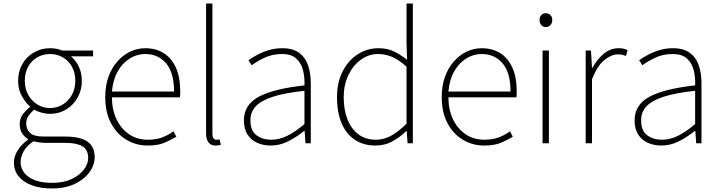

<svg xmlns="http://www.w3.org/2000/svg" viewBox="-20 -814 4096 1091"><path d="M275 257Q208 257 159.5 238.5Q111 220 85 187Q59 154 59 110Q59 75 80.5 40.5Q102 6 139 -20V-24Q119 -36 105.5 -57Q92 -78 92 -108Q92 -144 112.5 -168.5Q133 -193 150 -205V-209Q125 -231 104 -268.5Q83 -306 83 -354Q83 -408 107 -450Q131 -492 172.5 -516Q214 -540 264 -540Q287 -540 304.5 -536Q322 -532 333 -527H509V-494H383Q411 -471 428 -435Q445 -399 445 -354Q445 -302 421 -259.5Q397 -217 356 -192Q315 -167 264 -167Q242 -167 217.5 -173.5Q193 -180 175 -191Q157 -177 143 -157.5Q129 -138 129 -111Q129 -81 150 -59.5Q171 -38 232 -38H349Q436 -38 477 -9.5Q518 19 518 80Q518 124 488 165Q458 206 403.5 231.5Q349 257 275 257ZM264 -200Q303 -200 335.5 -219.5Q368 -239 388 -274Q408 -309 408 -354Q408 -401 388.5 -435.5Q369 -470 336.5 -488.5Q304 -507 264 -507Q225 -507 192.5 -488.5Q160 -470 140.5 -436Q121 -402 121 -354Q121 -309 141 -274Q161 -239 193.5 -219.5Q226 -200 264 -200ZM277 225Q340 225 385.5 204Q431 183 456 150.5Q481 118 481 84Q481 37 448.5 17.5Q416 -2 354 -2H234Q229 -2 210.5 -4Q192 -6 170 -11Q131 15 114 46.5Q97 78 97 107Q97 159 144 192Q191 225 277 225Z M819 13Q753 13 698 -20Q643 -53 610.5 -114.5Q578 -176 578 -262Q578 -327 596.5 -378Q615 -429 647.5 -465.5Q680 -502 720.5 -521Q761 -540 805 -540Q866 -540 910.5 -512Q955 -484 979.5 -429.5Q1004 -375 1004 -297Q1004 -289 1004 -280.5Q1004 -272 1002 -261H616Q616 -192 641.5 -137.5Q667 -83 713 -51.5Q759 -20 821 -20Q866 -20 901 -33Q936 -46 966 -68L982 -37Q952 -19 915 -3Q878 13 819 13ZM616 -294H969Q969 -401 924 -454Q879 -507 805 -507Q758 -507 717 -481.5Q676 -456 649 -408.5Q622 -361 616 -294Z M1205 13Q1188 13 1176 5.5Q1164 -2 1157.5 -18Q1151 -34 1151 -59V-794H1187V-53Q1187 -37 1193 -28.5Q1199 -20 1209 -20Q1212 -20 1216 -20.5Q1220 -21 1228 -22L1235 9Q1228 10 1222 11.5Q1216 13 1205 13Z M1518 13Q1477 13 1442.5 -2Q1408 -17 1387 -48.5Q1366 -80 1366 -130Q1366 -218 1449 -263.5Q1532 -309 1710 -329Q1712 -372 1702.5 -412.5Q1693 -453 1665 -480Q1637 -507 1582 -507Q1526 -507 1481 -485Q1436 -463 1410 -443L1392 -472Q1409 -484 1437.5 -500Q1466 -516 1503.5 -528Q1541 -540 1584 -540Q1646 -540 1681.5 -512.5Q1717 -485 1731.5 -440Q1746 -395 1746 -341V0H1716L1711 -70H1708Q1668 -37 1619.5 -12Q1571 13 1518 13ZM1521 -20Q1568 -20 1613 -42.5Q1658 -65 1710 -109V-298Q1596 -286 1528.5 -263.5Q1461 -241 1432 -208.5Q1403 -176 1403 -131Q1403 -70 1438 -45Q1473 -20 1521 -20Z M2113 13Q2047 13 1998 -18.5Q1949 -50 1922 -111.5Q1895 -173 1895 -262Q1895 -347 1927.5 -409.5Q1960 -472 2013.5 -506Q2067 -540 2131 -540Q2179 -540 2216 -523Q2253 -506 2293 -474L2290 -573V-794H2326V0H2296L2291 -70H2289Q2256 -37 2212 -12Q2168 13 2113 13ZM2116 -20Q2162 -20 2204.5 -44Q2247 -68 2290 -111V-435Q2247 -474 2208.5 -490.5Q2170 -507 2129 -507Q2074 -507 2029.5 -474Q1985 -441 1959 -385.5Q1933 -330 1933 -262Q1933 -190 1954.5 -135.5Q1976 -81 2017 -50.5Q2058 -20 2116 -20Z M2731 13Q2665 13 2610 -20Q2555 -53 2522.5 -114.5Q2490 -176 2490 -262Q2490 -327 2508.5 -378Q2527 -429 2559.5 -465.5Q2592 -502 2632.5 -521Q2673 -540 2717 -540Q2778 -540 2822.5 -512Q2867 -484 2891.5 -429.5Q2916 -375 2916 -297Q2916 -289 2916 -280.5Q2916 -272 2914 -261H2528Q2528 -192 2553.5 -137.5Q2579 -83 2625 -51.5Q2671 -20 2733 -20Q2778 -20 2813 -33Q2848 -46 2878 -68L2894 -37Q2864 -19 2827 -3Q2790 13 2731 13ZM2528 -294H2881Q2881 -401 2836 -454Q2791 -507 2717 -507Q2670 -507 2629 -481.5Q2588 -456 2561 -408.5Q2534 -361 2528 -294Z M3063 0V-527H3099V0ZM3082 -660Q3066 -660 3056 -671Q3046 -682 3046 -701Q3046 -718 3056 -728.5Q3066 -739 3082 -739Q3097 -739 3107.5 -728.5Q3118 -718 3118 -701Q3118 -682 3107.5 -671Q3097 -660 3082 -660Z M3308 0V-527H3338L3344 -428H3346Q3372 -476 3410 -508Q3448 -540 3495 -540Q3509 -540 3521 -538Q3533 -536 3546 -529L3537 -496Q3524 -501 3515 -503Q3506 -505 3490 -505Q3455 -505 3415 -473.5Q3375 -442 3344 -364V0Z M3738 13Q3697 13 3662.5 -2Q3628 -17 3607 -48.5Q3586 -80 3586 -130Q3586 -218 3669 -263.5Q3752 -309 3930 -329Q3932 -372 3922.5 -412.5Q3913 -453 3885 -480Q3857 -507 3802 -507Q3746 -507 3701 -485Q3656 -463 3630 -443L3612 -472Q3629 -484 3657.5 -500Q3686 -516 3723.5 -528Q3761 -540 3804 -540Q3866 -540 3901.5 -512.5Q3937 -485 3951.5 -440Q3966 -395 3966 -341V0H3936L3931 -70H3928Q3888 -37 3839.5 -12Q3791 13 3738 13ZM3741 -20Q3788 -20 3833 -42.5Q3878 -65 3930 -109V-298Q3816 -286 3748.5 -263.5Q3681 -241 3652 -208.5Q3623 -176 3623 -131Q3623 -70 3658 -45Q3693 -20 3741 -20Z"/></svg>

Font: Shanggu Sans SC VF
Style: Regular
Weight: 250
Designer: GuiWonder
Version: Version 1.021